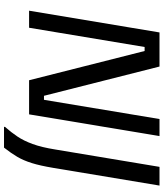

<svg xmlns="http://www.w3.org/2000/svg" viewBox="51 -741 815 957"><g transform="rotate(90 458.5 -262.5)"><path d="M33.3 0 141.7 -650H311.7L457.5 -74.2H477.5L573.3 -650H658.3L550 0H380L234.2 -575.8H214.2L118.3 0ZM612.5 125V120Q639.2 90 660.4 58.3Q681.7 26.7 697.9 -17.9Q714.2 -62.5 725 -130L811.7 -650H905L816.7 -120Q805.8 -55 792.9 -13.8Q780 27.5 761.7 58.8Q743.3 90 715.8 125Z"/></g></svg>

Font: Familjen Grotesk GF
Style: Italic
Weight: 400
Designer: Anders Wikstroem, Jonas Baeckman, Matilda Gysing, Kristian Moeller
Foundry: Familjen STHML AB
Version: Version 2.000; Beta; Release 4; Build 6